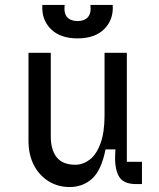

<svg xmlns="http://www.w3.org/2000/svg" viewBox="-20 -743 640 775"><path d="M95 -174V-530H185V-192Q185 -138 209 -108Q233 -78 284 -78Q315 -78 342 -98.5Q369 -119 385.5 -163.5Q402 -208 402 -277V-530H492V-90H553V0H529Q477 0 459.5 -32Q442 -64 445 -120L446 -140H406Q389 -55 351.5 -21.5Q314 12 261 12Q214 12 176 -11.5Q138 -35 116.5 -77Q95 -119 95 -174ZM293 -658Q321 -658 335 -674Q349 -690 345 -723H435Q439 -664 401 -626Q363 -588 293 -588Q223 -588 185 -626Q147 -664 151 -723H241Q237 -690 251 -674Q265 -658 293 -658Z"/></svg>

Font: Fliege Mono Thin
Style: Regular
Weight: 100
Version: Version 0.020;Glyphs 3.3 (3306)